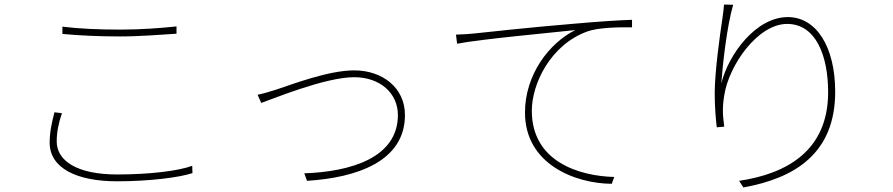

<svg xmlns="http://www.w3.org/2000/svg" viewBox="-20 -793 3920 843"><path d="M254 -644C330 -637 413 -633 508 -633C596 -633 690 -641 755 -645V-677C688 -670 601 -663 508 -663C414 -663 324 -667 254 -676V-644ZM219 -300C208 -257 198 -213 198 -167C198 -54 318 3 494 3C637 3 769 -14 825 -33L824 -65C762 -42 634 -27 494 -27C320 -27 229 -86 229 -172C229 -212 237 -253 252 -296L219 -300Z M1111 -377 1127 -341C1169 -355 1405 -454 1535 -454C1651 -454 1727 -382 1727 -288C1727 -100 1519 -39 1316 -32L1328 1C1548 -13 1758 -85 1758 -288C1758 -408 1659 -484 1535 -484C1422 -484 1264 -423 1191 -399C1159 -389 1140 -383 1111 -377Z M1982 -641 1987 -601C2087 -621 2418 -651 2506 -661C2391 -604 2285 -465 2285 -299C2285 -71 2507 13 2666 14L2677 -16C2523 -20 2315 -83 2315 -307C2315 -424 2396 -596 2559 -655C2607 -672 2695 -674 2755 -673V-706C2693 -704 2616 -699 2502 -689C2319 -674 2108 -651 2062 -646C2042 -644 2019 -642 1982 -641Z M3159 -773C3157 -752 3155 -732 3151 -706C3142 -648 3118 -478 3118 -383C3118 -321 3123 -270 3127 -234L3160 -237C3152 -290 3152 -327 3160 -375C3180 -505 3306 -688 3436 -688C3562 -688 3616 -549 3616 -388C3616 -131 3434 -30 3225 1L3244 30C3472 -11 3647 -121 3647 -390C3647 -588 3564 -718 3439 -718C3299 -718 3179 -555 3147 -427C3153 -510 3171 -675 3199 -772L3159 -773Z"/></svg>

Font: Source Han Sans CN ExtraLight
Style: Regular
Weight: 250
Designer: Ryoko NISHIZUKA (kana & ideographs); Paul D. Hunt (Latin, Greek & Cyrillic); Wenlong ZHANG (bopomofo); Sandoll Communica
Foundry: Adobe Systems Incorporated
Version: Version 1.004;PS 1.004;hotconv 16.6.51;makeotf.lib2.5.65220